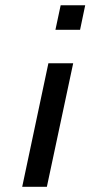

<svg xmlns="http://www.w3.org/2000/svg" viewBox="-20 -714 346 734"><path d="M64.9 0 165 -472.2H259.8L159.2 0ZM191.9 -600.1 211.9 -693.8H305.7L286.1 -600.1Z"/></svg>

Font: CMU Bright
Style: SemiBoldOblique
Weight: 600
Italic angle: -12°
Version: Version 0.7.0